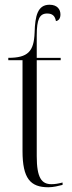

<svg xmlns="http://www.w3.org/2000/svg" viewBox="-20 -780 302 810"><path d="M184 10C206 10 228 4 244 0V-10C224 -5 212 -3 197 -3C156 -3 135 -29 135 -121V-526H236V-536H135V-630C135 -699 147 -723 179 -723C201 -723 212 -713 216 -691C228 -693 235 -703 235 -719C235 -740 222 -760 189 -760C139 -760 128 -714 126 -642C123 -563 98 -536 15 -536V-526H75V-143C75 -27 108 10 184 10Z"/></svg>

Font: Noto Serif Display ExtraCondensed Light
Style: Regular
Weight: 300
Width: 2
Designer: Monotype Design Team
Foundry: Monotype Imaging Inc.
Version: Version 2.009